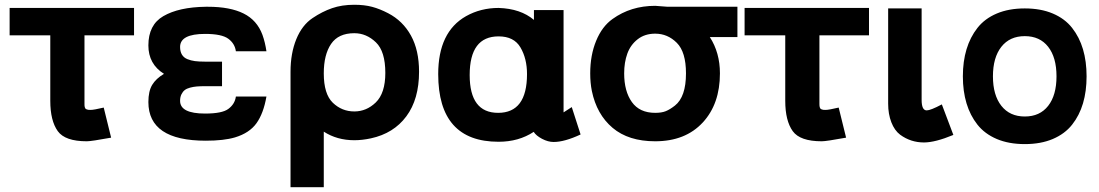

<svg xmlns="http://www.w3.org/2000/svg" viewBox="-20 -575 4566 798"><path d="M331.1 -163.1Q331.1 -159.7 331.1 -152.3Q331.1 -145 331.1 -142.8Q331.1 -140.6 331.3 -135.7Q331.5 -130.9 332.3 -129.6Q333 -128.4 334.2 -125.5Q335.4 -122.6 337.2 -121.8Q338.9 -121.1 341.8 -119.9Q344.7 -118.7 348.4 -118.4Q352.1 -118.2 356.9 -118.2Q370.1 -118.2 411.1 -127.9L441.9 -2.9Q359.4 12.2 340.8 12.2Q250.5 12.2 220.2 -29.8Q189 -73.2 189 -155.8V-428.2H20V-542H537.1V-428.2H331.1Z M831.5 -216.8Q812 -216.8 797.9 -215.6Q783.7 -214.4 769.8 -210.7Q755.9 -207 747.6 -200.4Q739.3 -193.8 733.9 -182.6Q728.5 -171.4 728.5 -155.8Q728.5 -103 832.5 -103Q902.8 -103 928.7 -122.1Q956.1 -142.1 960.4 -173.8H1087.4Q1075.2 -103.5 1045.9 -62.7Q1016.6 -22 956.5 -3.9Q910.2 9.8 835.4 9.8Q596.7 9.8 596.7 -150.9Q596.7 -195.8 612.5 -222.2Q628.4 -248.5 661.6 -268.1Q596.7 -308.6 596.7 -386.2Q596.7 -471.7 658.7 -507.8Q723.1 -545.4 835.4 -546.9H844.7Q936 -546.9 992.2 -519Q1048.3 -491.2 1070.8 -430.2Q1082 -398.9 1087.4 -361.8H960.4Q956.1 -394 928.7 -414.1Q901.4 -434.1 832.5 -434.1Q728.5 -434.1 728.5 -379.9Q728.5 -360.8 736.1 -348.1Q743.7 -335.4 758.5 -329.3Q773.4 -323.2 790.3 -321Q807.1 -318.8 831.5 -318.8H902.8V-216.8Z M1721.7 -276.9Q1721.7 -162.6 1668.9 -91.6Q1616.2 -20.5 1521.5 0Q1484.9 7.8 1452.6 7.8Q1380.9 7.8 1325.7 -27.8V203.1H1187.5V-276.9Q1187.5 -353 1211.4 -411.9Q1235.4 -470.7 1279.3 -500Q1319.3 -526.9 1360.1 -541Q1400.9 -555.2 1452.6 -555.2Q1494.6 -555.2 1526.6 -546.6Q1558.6 -538.1 1593.3 -520Q1654.3 -488.3 1688 -427.2Q1721.7 -366.2 1721.7 -276.9ZM1325.7 -270Q1325.7 -184.1 1363.3 -147.9Q1400.9 -111.8 1452.6 -111.8Q1502.9 -111.8 1541.5 -148.9Q1581.5 -187.5 1581.5 -272Q1581.5 -361.3 1542.5 -398.9Q1502.9 -437 1452.6 -437Q1386.2 -437 1356 -392.3Q1325.7 -347.7 1325.7 -270Z M2170.4 -267.1Q2170.4 -331.5 2143.1 -377.9Q2116.2 -423.8 2052.2 -423.8Q1932.1 -423.8 1932.1 -263.2Q1932.1 -106 2050.3 -106Q2170.4 -106 2170.4 -267.1ZM2281.2 15.1Q2257.8 15.1 2232.9 2Q2208 -11.2 2198.2 -26.9Q2135.7 14.2 2052.2 14.2Q1801.3 14.2 1801.3 -267.1Q1801.3 -442.4 1917 -507.8Q1978 -542 2052.2 -542Q2144 -539.1 2199.2 -492.2V-533.2H2322.3V-107.9L2356.4 -129.9L2393.1 -16.1Q2326.2 15.1 2281.2 15.1Z M2703.1 -550.8Q2709 -550.8 2729.5 -548.8Q2750 -546.9 2754.9 -546.9H3044.9V-420.9H2930.2Q2972.2 -356 2972.2 -270Q2972.2 -143.1 2900.9 -65.9Q2828.6 12.2 2703.1 12.2Q2592.3 12.2 2526.1 -43.7Q2460 -99.6 2439.9 -196.8Q2433.1 -230.5 2433.1 -270Q2433.1 -345.7 2457.8 -405.5Q2482.4 -465.3 2525.9 -496.1Q2602.1 -550.8 2703.1 -550.8ZM2574.2 -270Q2574.2 -195.8 2606.2 -150.9Q2638.2 -106 2703.1 -106Q2730 -106 2747.3 -113Q2764.6 -120.1 2785.2 -136.2Q2831.1 -172.4 2831.1 -270Q2831.1 -358.9 2793 -397Q2754.9 -435.1 2703.1 -435.1Q2660.2 -435.1 2630.4 -411.9Q2600.6 -388.7 2587.4 -352.3Q2574.2 -315.9 2574.2 -270Z M3385.7 -163.1Q3385.7 -159.7 3385.7 -152.3Q3385.7 -145 3385.7 -142.8Q3385.7 -140.6 3386 -135.7Q3386.2 -130.9 3387 -129.6Q3387.7 -128.4 3388.9 -125.5Q3390.1 -122.6 3391.8 -121.8Q3393.6 -121.1 3396.5 -119.9Q3399.4 -118.7 3403.1 -118.4Q3406.7 -118.2 3411.6 -118.2Q3424.8 -118.2 3465.8 -127.9L3496.6 -2.9Q3414.1 12.2 3395.5 12.2Q3305.2 12.2 3274.9 -29.8Q3243.7 -73.2 3243.7 -155.8V-428.2H3074.7V-542H3591.8V-428.2H3385.7Z M3810.5 -160.2Q3810.5 -116.2 3831.5 -116.2Q3847.7 -116.2 3894.5 -141.1L3942.4 -14.2Q3866.7 17.1 3820.3 17.1Q3765.1 17.1 3721.2 -15.1Q3697.8 -32.7 3684.6 -66.9Q3671.4 -101.1 3671.4 -144V-540H3810.5Z M4141.8 -380.4Q4106.9 -335.9 4106.9 -257.8Q4106.9 -179.7 4141.8 -135.3Q4176.8 -90.8 4239.3 -90.8Q4301.8 -90.8 4336.4 -135Q4371.1 -179.2 4371.1 -257.8Q4371.1 -336.4 4336.4 -380.6Q4301.8 -424.8 4239.3 -424.8Q4176.8 -424.8 4141.8 -380.4ZM3997.1 -145.5Q3981.9 -195.8 3981.9 -257.8Q3981.9 -319.8 3997.1 -370.1Q4012.2 -420.4 4042.5 -459Q4072.8 -497.6 4122.8 -518.8Q4172.9 -540 4239.3 -540Q4305.7 -540 4355.7 -518.8Q4405.8 -497.6 4436 -459Q4466.3 -420.4 4481.2 -370.1Q4496.1 -319.8 4496.1 -257.8Q4496.1 -195.8 4481.2 -145.5Q4466.3 -95.2 4436 -56.9Q4405.8 -18.6 4355.7 2.7Q4305.7 23.9 4239.3 23.9Q4172.9 23.9 4122.8 2.7Q4072.8 -18.6 4042.5 -56.9Q4012.2 -95.2 3997.1 -145.5Z"/></svg>

Font: Miedinger*
Style: Bold
Weight: 700
Version: Version 001.000